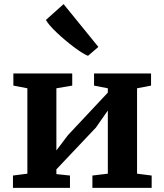

<svg xmlns="http://www.w3.org/2000/svg" viewBox="-20 -913 798 933"><path d="M331 -556V-497L254 -484V-182L310 -256L504 -463V-484L437 -497V-556H714V-497L646 -484V-69L717 -60V0H429V-60L504 -69V-376L446 -293L254 -90V-67L320 -60V0H43V-60L113 -69V-484L45 -497V-556ZM203 -816 289 -893 458 -685 408 -642H407Q382 -652 339.5 -684Q297 -716 257.5 -753Q218 -790 203 -816Z"/></svg>

Font: Koeln Type Serif
Style: Bold
Weight: 700
Designer: Eben Sorkin
Foundry: Eben Sorkin
Version: Version 2.002